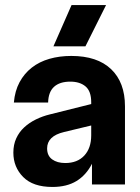

<svg xmlns="http://www.w3.org/2000/svg" viewBox="-20 -732 557 762"><path d="M188 10Q111 10 72 -29.5Q33 -69 33 -126Q33 -158 44.5 -183Q56 -208 76 -226.5Q96 -245 122.5 -258Q149 -271 178 -278L342 -319V-326Q342 -370 319.5 -389Q297 -408 259 -408Q217 -408 194.5 -387.5Q172 -367 171 -325H35Q39 -371 57.5 -405.5Q76 -440 106 -463.5Q136 -487 176 -498.5Q216 -510 263 -510Q366 -510 421 -457.5Q476 -405 476 -310V0H345V-82Q322 -37 283.5 -13.5Q245 10 188 10ZM167 -143Q167 -114 187 -99.5Q207 -85 239 -85Q287 -85 314.5 -114.5Q342 -144 342 -195V-234L234 -208Q167 -192 167 -143ZM264 -712H401L319 -548H192Z"/></svg>

Font: CyStack Display
Style: Bold
Weight: 700
Designer: Weizhong Zhang
Foundry: 本地遙控
Version: Version 1.000;Glyphs 3.1.2 (3151)